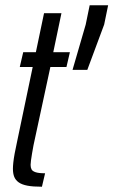

<svg xmlns="http://www.w3.org/2000/svg" viewBox="-20 -708 430 728"><path d="M139 0Q105 0 84 -4Q63 -8 51 -16.5Q39 -25 34 -37.5Q29 -50 29 -68Q29 -78 30.5 -92Q32 -106 35.5 -125.5Q39 -145 45 -172L104 -454H55L68 -510H116L147 -658H213L182 -510H245L232 -454H171L107 -157Q104 -141 101.5 -126Q99 -111 97.5 -100Q96 -89 96 -83Q96 -73 99.5 -66Q103 -59 115 -55Q127 -51 151 -51ZM255 -443 305 -615 320 -688H390L375 -615L311 -443Z"/></svg>

Font: Saira UltraCondensed Medium
Style: Italic
Weight: 500
Width: 1
Italic angle: -12°
Designer: Hector Gatti with collaboration of the Omnibus-Type team
Foundry: Omnibus-Type
Version: Version 1.101